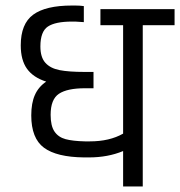

<svg xmlns="http://www.w3.org/2000/svg" viewBox="-20 -674 651 694"><path d="M611 -641V-583H496V0H425V-128Q370 -105 301 -105H284Q185 -106 139 -140Q93 -174 93 -257Q93 -301 106 -330.5Q119 -360 147 -379Q100 -394 77.5 -425.5Q55 -457 55 -510Q55 -588 100 -621Q145 -654 240 -654H252Q269 -654 283 -652V-594L252 -596H240Q180 -596 153 -578Q126 -560 126 -506Q126 -467 144 -447Q162 -427 195.5 -420.5Q229 -414 285 -414H318V-355H287Q223 -355 193 -335Q163 -315 163 -259Q163 -219 177 -198.5Q191 -178 217 -171Q243 -164 287 -163H305Q376 -163 425 -191V-583H343V-641Z"/></svg>

Font: Biryani Light
Style: Regular
Weight: 300
Designer: Dan Reynolds and Mathieu Réguer
Foundry: Dan Reynolds and Mathieu Réguer
Version: Version 1.004; ttfautohint (v1.1) -l 5 -r 5 -G 72 -x 0 -D la